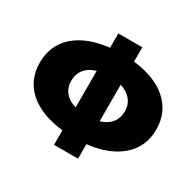

<svg xmlns="http://www.w3.org/2000/svg" viewBox="-142 -741 983 963"><g transform="rotate(30 350.0 -259.5)"><path d="M281 63V-21Q154 -35 83.5 -97Q13 -159 13 -259Q13 -360 83.5 -422.5Q154 -485 281 -499V-582H420V-499Q546 -485 616.5 -422Q687 -359 687 -259Q687 -160 616.5 -97.5Q546 -35 420 -21V63ZM281 -154V-365Q240 -354 217.5 -326Q195 -298 195 -259Q195 -220 217.5 -192.5Q240 -165 281 -154ZM505 -259Q505 -298 482.5 -325.5Q460 -353 420 -365V-154Q460 -165 482.5 -192.5Q505 -220 505 -259Z"/></g></svg>

Font: Non Bureau Extended
Style: Bold
Weight: 700
Width: 7
Designer: Jona Saucedo
Foundry: Non Foundry
Version: Version 1.000; ttfautohint (v1.8.4)